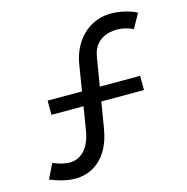

<svg xmlns="http://www.w3.org/2000/svg" viewBox="-109 -839 934 958"><g transform="rotate(-15 357.5 -360.0)"><path d="M164.5 15Q137.5 15 112 9.5Q86.5 4 66.2 -3.2Q46 -10.5 35 -15L72.5 -91Q77.5 -88.5 91.2 -83.5Q105 -78.5 122.8 -74.2Q140.5 -70 159 -70Q179.5 -70 198.2 -78Q217 -86 233 -102.8Q249 -119.5 260.2 -145Q271.5 -170.5 277 -205.5L330 -532.5Q335.5 -566 348 -596.2Q360.5 -626.5 380 -652Q399.5 -677.5 424.8 -696Q450 -714.5 481 -724.8Q512 -735 547.5 -735Q577 -735 603.5 -729.8Q630 -724.5 650 -717.2Q670 -710 680 -704L638.5 -630Q639.5 -630 628 -635Q616.5 -640 597 -645Q577.5 -650 553.5 -650Q537 -650 517 -645.8Q497 -641.5 477.8 -630Q458.5 -618.5 444.2 -598Q430 -577.5 424.5 -545L366.5 -192.5Q357 -134.5 336.5 -94.8Q316 -55 288.2 -30.8Q260.5 -6.5 228.8 4.2Q197 15 164.5 15ZM130.5 -323.5V-397H608.5V-323.5Z"/></g></svg>

Font: Manrope ExtraLight Medium
Style: Regular
Weight: 500
Version: Version 4.504